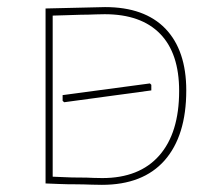

<svg xmlns="http://www.w3.org/2000/svg" viewBox="-20 -515 601 539"><path d="M274.9 -495.1Q385.7 -495.1 444.3 -434.6Q502.9 -373.5 502.9 -261.2Q502.9 -133.8 441.9 -64.5Q381.3 3.9 266.1 3.9Q251 3.9 237.3 3.4Q230 2.9 215.3 2.7Q200.7 2.4 192.9 2.4Q185.1 2.4 169.2 2.2Q153.3 2 145.5 1.5Q121.6 0.5 107.9 0V-491.2ZM267.1 -15.1Q371.1 -15.1 426.8 -78.1Q482.9 -141.6 482.9 -259.8Q482.9 -365.2 429.7 -419.9Q376 -475.1 273.9 -475.1Q261.7 -475.1 249 -474.6Q242.2 -474.1 228.3 -473.9Q214.4 -473.6 207 -473.6Q176.8 -472.7 162.1 -472.2Q132.8 -471.2 127.9 -471.2V-19Q141.1 -18.6 161.6 -17.6Q168.5 -17.1 182.4 -16.8Q196.3 -16.6 203.1 -16.6Q210 -16.6 222.9 -16.4Q235.8 -16.1 242.2 -15.6Q254.4 -15.1 267.1 -15.1ZM404.8 -261.2 160.2 -228 155.8 -231.9V-248L400.9 -280.8L404.8 -276.9Z"/></svg>

Font: Datalegreya
Style: Thin
Weight: 250
Designer: Figs Lab
Foundry: Figs Lab
Version: Version 1.002;PS 001.002;hotconv 1.0.70;makeotf.lib2.5.58329